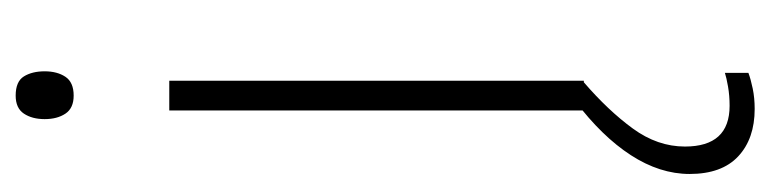

<svg xmlns="http://www.w3.org/2000/svg" viewBox="-389 -376 983 245"><g transform="rotate(-90 102.5 -253.5)"><path d="M103 -725Q121 -725 127.5 -714.5Q134 -704 134 -688Q134 -672 127 -661.5Q120 -651 103 -651Q87 -651 80 -661.5Q73 -672 73 -688Q73 -704 80 -714.5Q87 -725 103 -725ZM122 -529V0H84V-529ZM38 129Q38 186 90 186Q103 186 114.5 184Q126 182 132 180V210Q124 213 112 215.5Q100 218 86 218Q48 218 25.5 197Q3 176 3 135Q3 97 27 60Q51 23 96 -11L120 0Q84 31 61 62.5Q38 94 38 129Z"/></g></svg>

Font: Noto Sans Gurmukhi SemiCondensed ExtraLight
Style: Regular
Weight: 200
Width: 4
Designer: Jelle Bosma - Monotype Design Team
Foundry: Monotype Imaging Inc.
Version: Version 2.004; ttfautohint (v1.8.4.7-5d5b)